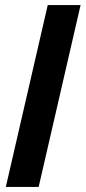

<svg xmlns="http://www.w3.org/2000/svg" viewBox="-20 -740 339 760"><path d="M3 0 169 -720H299L133 0Z"/></svg>

Font: Instrument Sans SemiBold
Style: Italic
Weight: 600
Italic angle: -13°
Designer: Rodrigo Fuenzalida
Foundry: fragTYPE
Version: Version 1.000;gftools[0.9.28]